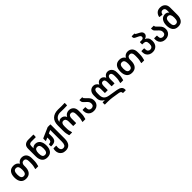

<svg xmlns="http://www.w3.org/2000/svg" viewBox="567 -2836 5192 5192"><g transform="rotate(-45 3163.0 -240.0)"><path d="M43 -240Q43 -358 95 -423Q147 -488 250 -488Q305 -488 346.5 -465.5Q388 -443 411 -403Q414 -400 417 -403Q438 -443 476.5 -465.5Q515 -488 561 -488Q649 -488 698 -432.5Q747 -377 747 -279V-218Q747 -148 739.5 -103Q732 -58 718 -10Q716 -4 714 -2Q712 0 707 0H616Q603 0 606 -11Q620 -61 627.5 -104.5Q635 -148 635 -218V-274Q635 -332 612.5 -362Q590 -392 548 -392Q507 -392 482.5 -363.5Q458 -335 458 -285V-240Q458 -122 406 -57Q354 8 250 8Q147 8 95 -57Q43 -122 43 -240ZM250 -88Q301 -88 323 -125.5Q345 -163 345 -240Q345 -317 323 -354.5Q301 -392 250 -392Q200 -392 177.5 -354Q155 -316 155 -240Q155 -164 177.5 -126Q200 -88 250 -88Z M1031 -700H1219Q1231 -700 1231 -689L1227 -614Q1227 -604 1216 -604H1056Q1015 -604 991.5 -585.5Q968 -567 968 -518V-438Q968 -435 970 -434.5Q972 -434 973 -437Q988 -461 1019 -474.5Q1050 -488 1080 -488Q1172 -488 1221.5 -421Q1271 -354 1271 -240Q1271 -124 1219.5 -58Q1168 8 1063 8Q959 8 907.5 -58Q856 -124 856 -240V-526Q856 -620 906 -660Q956 -700 1031 -700ZM1062 -88Q1113 -88 1135.5 -125.5Q1158 -163 1158 -240Q1158 -316 1135.5 -354Q1113 -392 1063 -392Q1012 -392 990 -352.5Q968 -313 968 -241Q968 -163 989.5 -125.5Q1011 -88 1062 -88Z M1336 30Q1336 -11 1344 -43Q1348 -52 1355 -52H1446Q1455 -52 1453 -43Q1448 -11 1448 21Q1448 70 1472 101Q1496 132 1543 132Q1595 132 1616.5 92Q1638 52 1638 -20V-459Q1638 -466 1631 -463L1549 -427Q1545 -426 1545 -421V-316Q1545 -214 1499 -173.5Q1453 -133 1353 -133Q1337 -133 1337 -144V-208Q1337 -219 1348 -219Q1393 -219 1415.5 -240.5Q1438 -262 1438 -310V-370Q1438 -378 1431 -374L1357 -342L1349 -340Q1340 -340 1340 -350V-427Q1340 -433 1343 -436.5Q1346 -440 1349 -441L1626 -562Q1628 -563 1635.5 -566.5Q1643 -570 1649 -570H1739Q1750 -570 1750 -559V-20Q1750 100 1697 164Q1644 228 1543 228Q1474 228 1427.5 200Q1381 172 1358.5 127Q1336 82 1336 30Z M2214 -397Q2235 -439 2275 -463.5Q2315 -488 2367 -488Q2446 -488 2498 -437Q2550 -386 2550 -291V-205Q2550 -141 2542.5 -100Q2535 -59 2521 -10Q2518 0 2509 0H2418Q2405 0 2408 -11Q2423 -62 2430 -101.5Q2437 -141 2437 -205V-270Q2437 -392 2352 -392Q2310 -392 2288 -362Q2266 -332 2266 -278V-110Q2266 -100 2255 -100H2164Q2153 -100 2153 -110V-278Q2153 -332 2130 -362Q2107 -392 2065 -392Q1981 -392 1981 -270V-205Q1981 -141 1988 -101.5Q1995 -62 2010 -11L2011 -7Q2011 0 2001 0H1910Q1901 0 1898 -10Q1884 -59 1876.5 -100Q1869 -141 1869 -205V-404Q1869 -556 1951 -632Q2033 -708 2179 -708Q2213 -708 2253 -706L2305 -705Q2345 -705 2380.5 -706.5Q2416 -708 2422 -708Q2433 -708 2433 -696L2431 -622Q2431 -614 2421 -612Q2398 -609 2306 -609L2256 -610Q2210 -612 2163 -612Q2087 -612 2033.5 -572.5Q1980 -533 1969 -455V-452Q1969 -443 1977 -451Q1994 -467 2017.5 -477.5Q2041 -488 2068 -488Q2115 -488 2152.5 -464Q2190 -440 2207 -397Q2208 -393 2210.5 -393Q2213 -393 2214 -397Z M2637 -185V-219Q2637 -232 2649 -232H2736Q2749 -232 2749 -219V-187Q2749 -138 2774 -113Q2799 -88 2840 -88Q2881 -88 2906.5 -111Q2932 -134 2932 -179Q2932 -215 2920.5 -241Q2909 -267 2873 -301L2833 -338Q2806 -363 2792.5 -379Q2779 -395 2772.5 -416Q2766 -437 2766 -470Q2766 -480 2777 -480H2867Q2878 -480 2878 -470Q2878 -448 2885 -437Q2892 -426 2921 -398L2962 -358Q3007 -315 3025.5 -275.5Q3044 -236 3044 -183Q3044 -126 3018 -83Q2992 -40 2946 -16Q2900 8 2840 8Q2779 8 2733 -16.5Q2687 -41 2662 -85Q2637 -129 2637 -185Z M3733 210V203Q3733 178 3715 161.5Q3697 145 3650 138L3441 105Q3360 94 3275 94H3176Q3165 94 3165 84V18Q3165 8 3176 8H3243Q3250 8 3250 6Q3250 4 3242 -1Q3192 -28 3161.5 -75.5Q3131 -123 3131 -195V-287Q3131 -384 3179.5 -436Q3228 -488 3302 -488Q3349 -488 3385 -463Q3421 -438 3441 -399Q3443 -396 3445 -396Q3447 -396 3448 -399Q3464 -439 3496.5 -463.5Q3529 -488 3574 -488Q3621 -488 3654 -463.5Q3687 -439 3704 -399Q3705 -396 3707.5 -396Q3710 -396 3711 -399Q3731 -439 3765.5 -463.5Q3800 -488 3846 -488Q3892 -488 3931 -465.5Q3970 -443 3993.5 -397.5Q4017 -352 4017 -287V-238Q4017 -168 4009.5 -124.5Q4002 -81 3988 -30Q3986 -24 3984 -22Q3982 -20 3977 -20H3886Q3873 -20 3876 -31Q3890 -81 3897.5 -123Q3905 -165 3905 -229V-270Q3905 -331 3885.5 -361.5Q3866 -392 3831 -392Q3797 -392 3778 -363.5Q3759 -335 3759 -282V-136Q3759 -126 3749 -126H3658Q3647 -126 3647 -136V-282Q3647 -337 3629.5 -364.5Q3612 -392 3574 -392Q3501 -392 3501 -282V-136Q3501 -126 3491 -126H3400Q3389 -126 3389 -136V-282Q3389 -335 3370 -363.5Q3351 -392 3317 -392Q3282 -392 3262.5 -361.5Q3243 -331 3243 -270V-196Q3243 -112 3284.5 -63Q3326 -14 3428 3L3680 45Q3845 74 3845 189V210Q3845 220 3835 220H3743Q3733 220 3733 210Z M4095 -240Q4095 -358 4147 -423Q4199 -488 4302 -488Q4357 -488 4398.5 -465.5Q4440 -443 4463 -403Q4466 -400 4469 -403Q4490 -443 4528.5 -465.5Q4567 -488 4613 -488Q4701 -488 4750 -432.5Q4799 -377 4799 -279V-218Q4799 -148 4791.5 -103Q4784 -58 4770 -10Q4768 -4 4766 -2Q4764 0 4759 0H4668Q4655 0 4658 -11Q4672 -61 4679.5 -104.5Q4687 -148 4687 -218V-274Q4687 -332 4664.5 -362Q4642 -392 4600 -392Q4559 -392 4534.5 -363.5Q4510 -335 4510 -285V-240Q4510 -122 4458 -57Q4406 8 4302 8Q4199 8 4147 -57Q4095 -122 4095 -240ZM4302 -88Q4353 -88 4375 -125.5Q4397 -163 4397 -240Q4397 -317 4375 -354.5Q4353 -392 4302 -392Q4252 -392 4229.5 -354Q4207 -316 4207 -240Q4207 -164 4229.5 -126Q4252 -88 4302 -88Z M4887 -180V-219Q4887 -232 4899 -232H4986Q4999 -232 4999 -219V-187Q4999 -139 5025 -113.5Q5051 -88 5090 -88Q5132 -88 5158.5 -118Q5185 -148 5185 -215Q5185 -285 5160.5 -313Q5136 -341 5087 -341H5041Q5031 -341 5031 -352V-423Q5031 -433 5041 -433H5100Q5136 -433 5155.5 -448.5Q5175 -464 5175 -493Q5175 -517 5159.5 -533Q5144 -549 5110 -565L5031 -603Q5003 -617 4993.5 -632Q4984 -647 4984 -667V-690Q4984 -700 4994 -700H5086Q5096 -700 5096 -690V-688Q5096 -679 5101.5 -673Q5107 -667 5126 -657L5204 -616Q5245 -595 5266.5 -568.5Q5288 -542 5288 -504Q5288 -462 5260 -434.5Q5232 -407 5195 -398Q5191 -397 5190.5 -394.5Q5190 -392 5194 -391Q5239 -374 5268.5 -331Q5298 -288 5298 -215Q5298 -109 5241.5 -50.5Q5185 8 5090 8Q5031 8 4985 -15.5Q4939 -39 4913 -81.5Q4887 -124 4887 -180Z M5374 -185V-219Q5374 -232 5386 -232H5473Q5486 -232 5486 -219V-187Q5486 -138 5511 -113Q5536 -88 5577 -88Q5618 -88 5643.5 -111Q5669 -134 5669 -179Q5669 -215 5657.5 -241Q5646 -267 5610 -301L5570 -338Q5543 -363 5529.5 -379Q5516 -395 5509.5 -416Q5503 -437 5503 -470Q5503 -480 5514 -480H5604Q5615 -480 5615 -470Q5615 -448 5622 -437Q5629 -426 5658 -398L5699 -358Q5744 -315 5762.5 -275.5Q5781 -236 5781 -183Q5781 -126 5755 -83Q5729 -40 5683 -16Q5637 8 5577 8Q5516 8 5470 -16.5Q5424 -41 5399 -85Q5374 -129 5374 -185Z M5857 -240Q5857 -354 5906.5 -421Q5956 -488 6048 -488Q6078 -488 6108.5 -474.5Q6139 -461 6155 -437Q6156 -434 6158 -434.5Q6160 -435 6160 -438V-523Q6160 -566 6137 -589Q6114 -612 6076 -612Q6042 -612 6021.5 -590.5Q6001 -569 5995 -533Q5992 -523 5982 -524L5892 -536Q5880 -538 5883 -549Q5897 -618 5945.5 -663Q5994 -708 6076 -708Q6164 -708 6218 -656.5Q6272 -605 6272 -514V-240Q6272 -124 6220.5 -58Q6169 8 6065 8Q5960 8 5908.5 -58Q5857 -124 5857 -240ZM6066 -88Q6117 -88 6138 -125.5Q6159 -163 6159 -241Q6159 -313 6137 -352.5Q6115 -392 6064 -392Q6014 -392 5991.5 -354Q5969 -316 5969 -240Q5969 -164 5992 -126Q6015 -88 6066 -88Z"/></g></svg>

Font: Barlow GEO Semi Bold
Style: Regular
Weight: 600
Designer: Jeremy Tribby
Foundry: Tribby Type
Version: Version 1.408